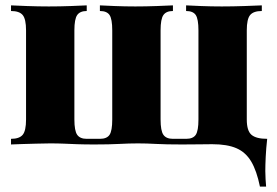

<svg xmlns="http://www.w3.org/2000/svg" viewBox="-20 -538 1030 715"><path d="M955 -518V-497Q924 -497 911.5 -482Q899 -467 899 -425V-93Q899 -51 916.5 -36Q934 -21 975 -21Q971 14 969.5 46Q968 78 968 99Q968 113 969 129.5Q970 146 971 157H948Q936 98 915.5 63.5Q895 29 860.5 14Q826 -1 770 -1Q757 -1 723 -0.5Q689 0 658 0Q597 0 561.5 -2Q526 -4 494 -4Q461 -4 424 -2Q387 0 331 0Q294 0 267.5 -1Q241 -2 218 -3Q195 -4 166 -4Q142 -4 113.5 -3Q85 -2 60.5 -1.5Q36 -1 21 0V-21Q52 -21 64.5 -36Q77 -51 77 -93V-425Q77 -467 64.5 -482Q52 -497 21 -497V-518Q41 -517 81.5 -515.5Q122 -514 162 -514Q203 -514 243 -515.5Q283 -517 303 -518V-497Q278 -497 267.5 -482Q257 -467 257 -425V-93Q257 -51 267.5 -36Q278 -21 303 -21H352Q378 -21 388 -36Q398 -51 398 -93V-425Q398 -467 388 -482Q378 -497 352 -497V-518Q371 -517 408 -515.5Q445 -514 484 -514Q523 -514 563.5 -515.5Q604 -517 624 -518V-497Q599 -497 588.5 -482Q578 -467 578 -425V-93Q578 -51 588.5 -36Q599 -21 624 -21H673Q699 -21 709 -36Q719 -51 719 -93V-425Q719 -467 709 -482Q699 -497 673 -497V-518Q692 -517 729 -515.5Q766 -514 806 -514Q847 -514 890 -515.5Q933 -517 955 -518Z"/></svg>

Font: Playfair Display Black
Style: Regular
Weight: 900
Designer: Claus Eggers Sørensen
Foundry: Claus Eggers Sørensen
Version: Version 1.203